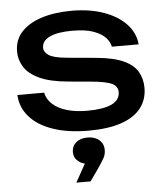

<svg xmlns="http://www.w3.org/2000/svg" viewBox="-57 -630 805 943"><g transform="rotate(-5 345.5 -158.5)"><path d="M655 -172Q655 -115 623 -73Q591 -31 526 -8.5Q461 14 363 14Q262 14 188 -11.5Q114 -37 73.5 -83.5Q33 -130 30 -191H162Q168 -159 194.5 -134.5Q221 -110 264.5 -97Q308 -84 364 -84Q445 -84 486 -103.5Q527 -123 527 -163Q527 -190 499.5 -204Q472 -218 396 -225L285 -235Q195 -243 143 -267.5Q91 -292 69 -327.5Q47 -363 47 -403Q47 -461 83 -500Q119 -539 183 -559.5Q247 -580 332 -580Q420 -580 489 -555.5Q558 -531 599 -487.5Q640 -444 645 -387H513Q509 -410 489.5 -431.5Q470 -453 430.5 -467.5Q391 -482 325 -482Q255 -482 215.5 -464Q176 -446 176 -411Q176 -389 200 -373.5Q224 -358 289 -352L432 -339Q518 -331 566.5 -308.5Q615 -286 635 -251Q655 -216 655 -172ZM281 263 350 139 355 176Q320 176 298.5 158Q277 140 277 112Q277 83 298 65Q319 47 355 47Q391 47 412.5 66Q434 85 434 114Q434 136 425 153Q416 170 390 208L351 263Z"/></g></svg>

Font: Bounded
Style: Regular
Weight: 400
Designer: Vlad Churkin
Version: Version 1.0